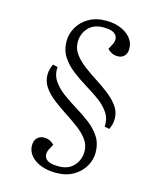

<svg xmlns="http://www.w3.org/2000/svg" viewBox="-127 -802 851 1045"><g transform="rotate(15 298.5 -279.5)"><path d="M523 -210Q523 -193 518.5 -177Q514 -161 508 -150L481 -156Q484 -200 462 -233Q440 -266 403.5 -292.5Q367 -319 325 -344.5Q283 -370 245.5 -399Q208 -428 184 -465Q160 -502 160 -552Q160 -593 181.5 -630.5Q203 -668 243.5 -691.5Q284 -715 341 -715Q386 -715 422.5 -700Q459 -685 480 -659Q501 -633 501 -601Q501 -574 487 -559Q473 -544 450 -544Q431 -544 416 -551.5Q401 -559 391 -570L407 -600Q423 -631 406.5 -653.5Q390 -676 336 -676Q280 -676 250 -642.5Q220 -609 220 -563Q220 -526 242 -496Q264 -466 298.5 -440Q333 -414 371.5 -389.5Q410 -365 444.5 -338Q479 -311 501 -280Q523 -249 523 -210ZM107 -349Q107 -365 111.5 -381.5Q116 -398 122 -409L149 -403Q146 -359 168 -326Q190 -293 226.5 -266Q263 -239 305 -213.5Q347 -188 384.5 -159.5Q422 -131 446 -94Q470 -57 470 -6Q470 35 448.5 72Q427 109 386.5 132.5Q346 156 289 156Q242 156 205 142Q168 128 146.5 102.5Q125 77 125 45Q125 17 140.5 2Q156 -13 178 -13Q197 -13 211.5 -6Q226 1 236 12L220 42Q204 74 221 96Q238 118 294 118Q350 118 380 84Q410 50 410 4Q410 -33 388.5 -62.5Q367 -92 332 -118Q297 -144 258.5 -169Q220 -194 185.5 -220.5Q151 -247 129 -278.5Q107 -310 107 -349Z"/></g></svg>

Font: Literata 36pt Light
Style: Italic
Weight: 300
Italic angle: -2°
Designer: Latin by Veronika Burian and Jose Scaglione. Greek by Irene Vlachou. Cyrillic by Vera Evstafieva
Foundry: TypeTogether
Version: Version 3.002